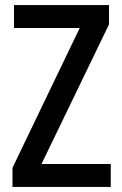

<svg xmlns="http://www.w3.org/2000/svg" viewBox="-20 -734 480 754"><path d="M415 0V-90H143L408 -638V-714H35V-624H293L29 -75V0Z"/></svg>

Font: Noto Sans Thai Looped Condensed Medium
Style: Regular
Weight: 500
Width: 3
Designer: Sasikarn Vongin, Ben Mitchell
Foundry: The Fontpad Ltd
Version: Version 1.001